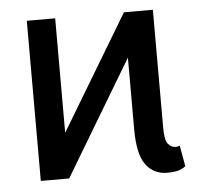

<svg xmlns="http://www.w3.org/2000/svg" viewBox="-45 -594 720 652"><g transform="rotate(-5 315.5 -268.0)"><path d="M166 0 100.6 -46.9 400.4 -545.9 464.8 -499ZM69.3 0V-545.9H166V0ZM500 9.8Q453.1 9.8 426.8 -26.4Q400.4 -62.5 400.4 -146.5V-545.9H499V-146.5Q498.5 -102.5 509.5 -88.9Q520.5 -75.2 535.2 -75.2Q543.9 -75.2 549.8 -78.1L562.5 -6.8Q546.4 4.4 531.2 7.1Q516.1 9.8 500 9.8Z"/></g></svg>

Font: Inter V
Style: 
Weight: 400
Designer: Rasmus Andersson
Foundry: rsms
Version: Version 4.000;git-a3f224843